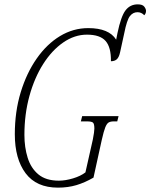

<svg xmlns="http://www.w3.org/2000/svg" viewBox="-20 -851 690 881"><path d="M246 10Q147 10 97.5 -56Q48 -122 48 -235Q48 -339 75 -427.5Q102 -516 148.5 -582.5Q195 -649 255.5 -685.5Q316 -722 385 -722Q480 -722 513 -669L519 -699Q535 -776 556 -803.5Q577 -831 612 -831Q634 -831 642 -820.5Q650 -810 650 -801Q650 -789 642 -781Q629 -795 611 -795Q590 -795 576 -777Q562 -759 550 -698L531 -611Q526 -588 516 -579Q506 -570 489 -570Q490 -634 464.5 -663Q439 -692 379 -692Q322 -692 270 -656Q218 -620 178 -557Q138 -494 115 -410.5Q92 -327 92 -232Q92 -175 107 -127Q122 -79 156.5 -50.5Q191 -22 250 -22Q280 -22 315 -32.5Q350 -43 372 -60L406 -211Q413 -247 413 -261Q413 -283 406.5 -288.5Q400 -294 379 -294H351L357 -318H524L518 -294H502Q487 -294 478.5 -289Q470 -284 463 -266.5Q456 -249 447 -209L409 -36Q369 -13 330.5 -1.5Q292 10 246 10Z"/></svg>

Font: Noto Serif ExtraCondensed ExtraLight
Style: Italic
Weight: 200
Width: 2
Italic angle: -12°
Designer: Monotype Design Team
Foundry: Monotype Imaging Inc.
Version: Version 2.014; ttfautohint (v1.8.4.7-5d5b)